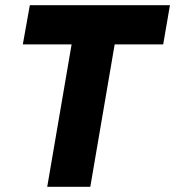

<svg xmlns="http://www.w3.org/2000/svg" viewBox="-20 -720 675 740"><path d="M68 -549H256L162 0H328L422 -549H609L635 -700H95Z"/></svg>

Font: Jost*
Style: Bold Italic
Weight: 700
Italic angle: -10°
Version: Version 3.7